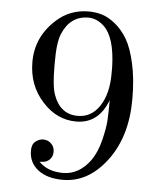

<svg xmlns="http://www.w3.org/2000/svg" viewBox="-51 -711 656 777"><g transform="rotate(5 277.5 -322.0)"><path d="M68.8 -442.9Q68.8 -545.9 148.9 -617.2Q203.1 -666 278.8 -666Q305.7 -666 331.8 -658.4Q357.9 -650.9 386.5 -627.9Q415 -605 436 -569.6Q457 -534.2 470.9 -471.7Q484.9 -409.2 484.9 -328.1Q484.9 -175.3 410.4 -76.7Q335.9 22 232.9 22Q168.9 22 131.6 -7.1Q94.2 -36.1 94.2 -85Q94.2 -110.8 109.1 -122.3Q124 -133.8 140.1 -133.8Q159.2 -133.8 172.6 -120.8Q186 -107.9 186 -87.9Q186 -67.9 173.1 -55.4Q160.2 -43 138.2 -43H132.8Q168 -5.9 231 -5.9Q296.9 -5.9 342.8 -69.8Q365.7 -103 377.9 -152.1Q390.1 -201.2 392.1 -233.6Q394 -266.1 394 -315.9Q356.9 -217.8 266.1 -217.8Q187 -217.8 128.9 -282.2Q68.8 -347.7 68.8 -442.9ZM159.2 -434.1Q159.2 -351.1 171.9 -316.9Q199.7 -240.7 271 -241.2Q326.2 -241.2 359.1 -291.5Q392.1 -341.8 392.1 -422.9V-453.1Q388.2 -571.3 342.8 -613.8Q314 -640.6 279.8 -641.1Q205.6 -641.1 173.8 -564.9Q158.7 -528.8 159.2 -445.8Z"/></g></svg>

Font: CMU Serif Upright Italic
Style: UprightItalic
Weight: 500
Version: Version 0.7.0